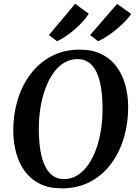

<svg xmlns="http://www.w3.org/2000/svg" viewBox="-20 -1026 751 1056"><path d="M319.5 10Q250 10 199.8 -14.8Q149.5 -39.5 117.2 -83.2Q85 -127 69.2 -184Q53.5 -241 53 -305.5Q52.5 -394.5 76.5 -475Q100.5 -555.5 147.5 -618Q194.5 -680.5 262.8 -716.8Q331 -753 419 -753Q488.5 -753 538.8 -728Q589 -703 621.2 -659.2Q653.5 -615.5 669 -559.2Q684.5 -503 685 -440Q685.5 -351 661.8 -269.8Q638 -188.5 591.2 -125.5Q544.5 -62.5 476.2 -26.2Q408 10 319.5 10ZM331.5 -41Q371.5 -41 405 -61.5Q438.5 -82 464.5 -118.8Q490.5 -155.5 508.5 -205Q526.5 -254.5 535.5 -312.8Q544.5 -371 544 -434Q543.5 -496 535.5 -545.2Q527.5 -594.5 511 -629.2Q494.5 -664 468.5 -682.5Q442.5 -701 406 -701Q366 -701 332.5 -680.8Q299 -660.5 273.2 -624Q247.5 -587.5 229.5 -538.5Q211.5 -489.5 202.2 -431.8Q193 -374 193.5 -311Q194 -248.5 202.2 -198.5Q210.5 -148.5 227.5 -113.2Q244.5 -78 270.2 -59.5Q296 -41 331.5 -41ZM249 -833 393.5 -1005.5 468 -950.5Q457 -931 436.2 -908.2Q415.5 -885.5 390.2 -863.8Q365 -842 339.5 -825Q314 -808 293.5 -799.5ZM475.5 -833 624 -1004.5 701.5 -949.5Q688.5 -930 666.8 -907.5Q645 -885 618.8 -863.5Q592.5 -842 566.5 -825Q540.5 -808 519.5 -799.5Z"/></svg>

Font: Merriweather 36pt SemiBold
Style: Italic
Weight: 600
Italic angle: -7.8°
Version: Version 2.101